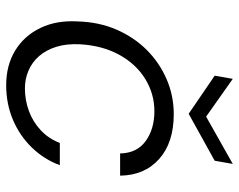

<svg xmlns="http://www.w3.org/2000/svg" viewBox="-94 -648 754 605"><g transform="rotate(90 282.5 -345.0)"><path d="M248 12Q185 12 138.5 -16.5Q92 -45 67.5 -96Q43 -147 47 -214Q49 -281 73 -336Q97 -391 137 -431Q177 -471 229 -493.5Q281 -516 339 -516Q429 -516 480.5 -470Q532 -424 533 -347H463Q462 -400 424 -427.5Q386 -455 330 -455Q275 -455 228 -426Q181 -397 152 -344Q123 -291 119 -220Q117 -178 127 -146Q137 -114 156 -92Q175 -70 201.5 -58.5Q228 -47 258 -47Q295 -47 329 -59.5Q363 -72 389.5 -96.5Q416 -121 430 -157H500Q482 -108 445 -69.5Q408 -31 357.5 -9.5Q307 12 248 12ZM496 -702 486 -645 338 -563 218 -645 228 -702 347 -618Z"/></g></svg>

Font: DM Sans Light
Style: Italic
Weight: 300
Italic angle: -10°
Designer: Colophon Foundry, Jonny Pinhorn
Foundry: Colophon Foundry
Version: Version 4.004;gftools[0.9.30]